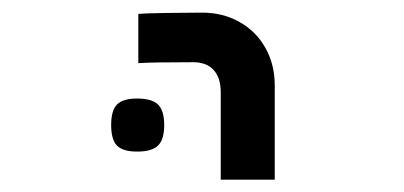

<svg xmlns="http://www.w3.org/2000/svg" viewBox="-20 -629 640 304"><path d="M300 -609Q279 -609 244 -608.5Q209 -608 199 -607V-529Q219.5 -530.5 286 -530.5Q307 -530.5 318.2 -518.2Q329.5 -506 329.5 -483V-344.5H415V-494Q415 -527 400.2 -553.2Q385.5 -579.5 359.2 -594.2Q333 -609 300 -609ZM156 -431Q156 -454 165.2 -463.5Q174.5 -473 197 -473Q220.5 -473 230.2 -463.5Q240 -454 240 -431Q240 -408 230.2 -398.5Q220.5 -389 197 -389Q174.5 -389 165.2 -398.5Q156 -408 156 -431Z"/></svg>

Font: JuliaMono Medium
Style: Regular
Weight: 500
Monospace: yes
Designer: cormullion
Foundry: corm
Version: Version 0.054; ttfautohint (v1.8.4)